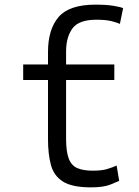

<svg xmlns="http://www.w3.org/2000/svg" viewBox="-20 -796 600 828"><path d="M373 12Q291 12 251.5 -13Q212 -38 199.5 -85Q187 -132 187 -196V-451H80V-518H187V-571Q187 -670 233 -723Q279 -776 392 -776Q439 -776 469 -771Q499 -766 511 -761L497 -693Q487 -698 462 -704.5Q437 -711 396 -711Q320 -711 292.5 -673.5Q265 -636 265 -574V-518H473V-451H265V-197Q265 -142 276.5 -112Q288 -82 313.5 -71Q339 -60 380 -60Q419 -60 442 -67Q465 -74 483 -82L494 -16Q486 -12 456 0Q426 12 373 12Z"/></svg>

Font: Ubuntu Sans Mono
Style: Regular
Weight: 400
Monospace: yes
Designer: Dalton Maag Ltd
Foundry: Dalton Maag Ltd
Version: Version 1.006